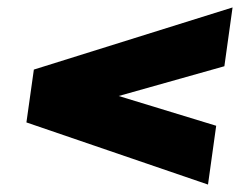

<svg xmlns="http://www.w3.org/2000/svg" viewBox="-20 -608 651 516"><path d="M605 -588 583 -430 299 -350 561 -270 539 -112 51 -279 71 -421Z"/></svg>

Font: Pathway Extreme 8pt Thin 12pt Black
Style: Italic
Weight: 900
Italic angle: -8°
Version: Version 1.001;gftools[0.9.26]